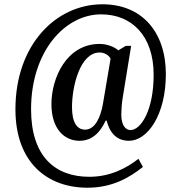

<svg xmlns="http://www.w3.org/2000/svg" viewBox="-20 -734 836 896"><path d="M388 142C504 142 584 95 647 45L626 7C573 49 496 91 397 91C237 91 125 -4 125 -224C125 -493 282 -667 452 -667C594 -667 697 -568 697 -385C697 -218 637 -127 589 -127C569 -127 546 -145 546 -200C546 -217 548 -249 552 -274L592 -520H567L532 -499C516 -514 481 -529 445 -529C291 -529 220 -371 220 -248C220 -134 279 -77 351 -77C412 -77 449 -119 473 -171H478C494 -106 531 -77 582 -77C668 -77 754 -197 754 -388C754 -584 643 -714 458 -714C240 -714 52 -524 52 -224C52 26 202 142 388 142ZM377 -129C341 -129 316 -160 316 -234C316 -330 353 -489 445 -489C467 -489 488 -477 496 -460L460 -247C450 -192 426 -129 377 -129Z"/></svg>

Font: Noto Serif Sinhala Condensed SemiBold
Style: Regular
Weight: 600
Width: 3
Designer: Jelle Bosma - Monotype Design Team
Foundry: Monotype Imaging Inc.
Version: Version 2.007